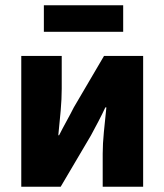

<svg xmlns="http://www.w3.org/2000/svg" viewBox="-20 -711 626 731"><path d="M61 0V-498H215V-373Q215 -335 211 -289Q207 -243 202 -196H205Q217 -220 233.5 -250Q250 -280 261 -302L376 -498H525V0H371V-126Q371 -163 375.5 -208.5Q380 -254 385 -302H381Q370 -278 354 -247.5Q338 -217 326 -195L211 0ZM147 -590V-691H449V-590Z"/></svg>

Font: Source Sans 3 ExtraBold
Style: Regular
Weight: 800
Designer: Paul D. Hunt
Foundry: Adobe
Version: Version 3.052;hotconv 1.1.0;makeotfexe 2.6.0